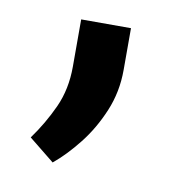

<svg xmlns="http://www.w3.org/2000/svg" viewBox="-45 -148 359 369"><g transform="rotate(10 134.0 36.0)"><path d="M85.9 -12.2V-104.5H183.1V-22.9Q183.1 20 167.2 57.9Q151.4 95.7 127.7 125.7Q104 155.8 79.6 175.8L29.8 135.7Q53.2 103.5 69.6 67.6Q85.9 31.7 85.9 -12.2Z"/></g></svg>

Font: Vazirmatn RD UI Medium
Style: Regular
Weight: 500
Designer: Saber Rastikerdar
Foundry: Saber Rastikerdar
Version: Version 33.003